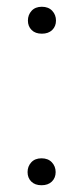

<svg xmlns="http://www.w3.org/2000/svg" viewBox="-20 -547 250 571"><path d="M62 0ZM62 -35.2Q62 -52.2 73 -64.2Q84 -76.2 103.5 -76.2Q123 -76.2 134.3 -64.2Q145.5 -52.2 145.5 -35.2Q145.5 -18.1 134.3 -7.1Q123 3.9 103.5 3.9Q84 3.9 73 -7.1Q62 -18.1 62 -35.2ZM63 -485.8Q63 -502.9 74 -514.9Q85 -526.9 104.5 -526.9Q124 -526.9 135.3 -514.9Q146.5 -502.9 146.5 -485.8Q146.5 -468.8 135.3 -457.8Q124 -446.8 104.5 -446.8Q85 -446.8 74 -457.8Q63 -468.8 63 -485.8Z"/></svg>

Font: Roboto Light
Style: Regular
Weight: 300
Designer: Google
Version: Version 2.134; 2016; ttfautohint (v1.6)